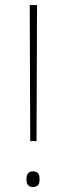

<svg xmlns="http://www.w3.org/2000/svg" viewBox="-20 -734 263 762"><path d="M125 -174 127 -714H98L100 -174ZM85 -23C85 -6 90 8 110 8C134 8 137 -6 137 -23C137 -39 134 -54 110 -54C90 -54 85 -39 85 -23Z"/></svg>

Font: Noto Sans Georgian Thin
Style: Regular
Weight: 100
Designer: Monotype Design Team, Akaki Razmadze
Foundry: Google LLC
Version: Version 2.005